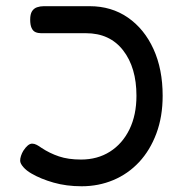

<svg xmlns="http://www.w3.org/2000/svg" viewBox="-20 -602 610 636"><path d="M250.5 15Q200 15 157.5 2.9Q115 -9.2 84.2 -27.2Q67.5 -36.8 57.4 -48.4Q47.2 -60 46.8 -69.2Q46.5 -76.5 49.5 -85.6Q52.5 -94.8 57.2 -102.5Q64.8 -114.2 72.1 -120.2Q79.5 -126.2 86.5 -126.2Q93.8 -126.2 101.5 -122.2Q109.2 -118.2 117 -112.5Q144.5 -94.2 175.4 -83.9Q206.2 -73.5 248.5 -73.5Q302.8 -73.5 344.1 -99.6Q385.5 -125.8 408.8 -173.4Q432 -221 432 -284.8Q432 -378.2 387.9 -435.1Q343.8 -492 264.8 -492H116Q105.8 -492 97.5 -495.6Q89.2 -499.2 84.6 -509.4Q80 -519.5 80 -536.8Q80 -555 86 -564.6Q92 -574.2 102.6 -577.9Q113.2 -581.5 125 -581.5H277Q349 -581.5 403.5 -543.9Q458 -506.2 488.4 -439.6Q518.8 -373 518.8 -284.8Q518.8 -215.5 498 -159.9Q477.2 -104.2 440.8 -65.1Q404.2 -26 355.4 -5.5Q306.5 15 250.5 15Z"/></svg>

Font: Fredoka Light
Style: Regular
Weight: 300
Designer: Ben Nathan
Foundry: Milena B. Brandão, Ben Nathan
Version: Version 2.001